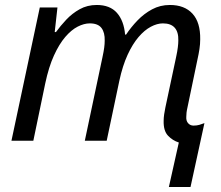

<svg xmlns="http://www.w3.org/2000/svg" viewBox="-20 -566 887 772"><path d="M699 7Q674 -1 655.5 -20.5Q637 -40 638 -80Q638 -92 640 -106Q642 -120 645 -134L688 -336Q693 -359 695 -375.5Q697 -392 697 -403Q698 -437 682.5 -454.5Q667 -472 635 -472Q612 -472 586.5 -458.5Q561 -445 537 -417Q513 -389 493 -345.5Q473 -302 460 -242L409 0H321L392 -336Q397 -359 399 -374.5Q401 -390 401 -402Q402 -435 388 -453.5Q374 -472 341 -472Q318 -472 292.5 -459Q267 -446 242.5 -417.5Q218 -389 197 -343Q176 -297 162 -231L114 0H26L140 -536H211L200 -437H205Q223 -462 246.5 -487Q270 -512 300.5 -529Q331 -546 369 -546Q422 -546 450 -514.5Q478 -483 483 -427H487Q507 -457 533 -484Q559 -511 591.5 -528.5Q624 -546 663 -546Q722 -546 754 -511Q786 -476 785 -408Q785 -389 782 -369Q779 -349 774 -327L734 -135Q731 -122 730 -113Q729 -104 729 -96Q728 -80 736.5 -70.5Q745 -61 758 -61Q771 -61 781.5 -64Q792 -67 802 -71L746 186H659Z"/></svg>

Font: Noto Sans Display
Style: Italic
Weight: 400
Italic angle: -12°
Designer: Monotype Design Team
Foundry: Monotype Imaging Inc.
Version: Version 2.003